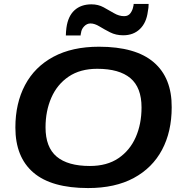

<svg xmlns="http://www.w3.org/2000/svg" viewBox="-20 -946 924 974"><path d="M427 8Q241 8 149.5 -70.5Q58 -149 58 -299Q58 -422 107 -514.5Q156 -607 251 -658Q346 -709 482 -709Q668 -709 760 -630Q852 -551 851 -402Q851 -278 802 -186Q753 -94 658.5 -43Q564 8 427 8ZM436 -104Q523 -104 581 -143.5Q639 -183 668.5 -250Q698 -317 698 -401Q698 -502 641.5 -549.5Q585 -597 473 -597Q387 -597 328.5 -557.5Q270 -518 240.5 -450.5Q211 -383 211 -300Q211 -199 267.5 -151.5Q324 -104 436 -104ZM314 -766Q314 -776 315 -786Q316 -796 317 -805Q325 -864 358 -894Q391 -924 444 -924Q478 -924 505.5 -909Q533 -894 558.5 -879Q584 -864 610 -864Q631 -864 642 -879.5Q653 -895 656 -913Q658 -919 658 -926H734Q734 -916 733 -906.5Q732 -897 730 -888Q723 -831 690 -799Q657 -767 605 -767Q568 -767 538.5 -782Q509 -797 484.5 -812Q460 -827 439 -827Q421 -827 407 -812.5Q393 -798 391 -779Q389 -773 389 -766Z"/></svg>

Font: Georama Extended SemiBold
Style: Italic
Weight: 600
Width: 7
Italic angle: -9°
Designer: Jean-Baptiste Levee
Foundry: Production Type
Version: Version 1.000